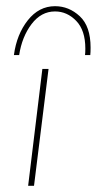

<svg xmlns="http://www.w3.org/2000/svg" viewBox="-20 -601 313 621"><path d="M137 -378 90 0H71L117 -378ZM158 -581Q203 -581 238 -548.5Q273 -516 273 -447Q273 -431 272 -423H255Q256 -430 256 -444Q256 -503 226.5 -533.5Q197 -564 158 -564Q113 -564 82 -523Q51 -482 42 -423H25Q34 -490 70 -535.5Q106 -581 158 -581Z"/></svg>

Font: Josefin Sans Thin
Style: Italic
Weight: 200
Italic angle: -7°
Designer: Santiago Orozco
Foundry: Typemade
Version: Version 2.000